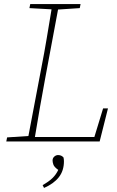

<svg xmlns="http://www.w3.org/2000/svg" viewBox="-20 -697 578 946"><path d="M125 -657 129 -677H377L373 -657L266 -650L203 -313Q176 -168 152 -22H445L488 -163H512L471 0H11L15 -20L120 -27L184 -364Q198 -435 210 -507Q222 -579 234 -651ZM197 229 190 215Q222 197 239.5 179.5Q257 162 267 140Q247 126 243 114Q239 102 239 94Q239 82 247.5 74.5Q256 67 266 67Q283 67 293 79Q294 84 294.5 88.5Q295 93 295 98Q295 144 270 176Q245 208 197 229Z"/></svg>

Font: Source Serif Pro ExtraLight
Style: Italic
Weight: 200
Italic angle: -12°
Designer: Frank Grießhammer
Foundry: Adobe Systems Incorporated
Version: Version 3.001;hotconv 1.0.111;makeotfexe 2.5.65597